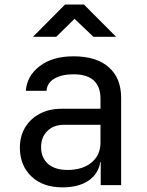

<svg xmlns="http://www.w3.org/2000/svg" viewBox="-20 -805 639 835"><path d="M123.5 -645 262.7 -785.2H345.2L484.9 -645H386.2L304.2 -723.1L224.6 -645ZM251.5 9.8Q166.5 9.8 116.7 -37.6Q66.9 -85 66.4 -162.1Q66.4 -212.9 89.4 -251Q112.3 -289.1 153.3 -310.5Q194.3 -332 247.6 -332H417V-375Q417 -481.9 299.8 -481.9Q248.5 -481.9 216.3 -462.9Q184.1 -443.8 182.6 -410.2H92.3Q97.2 -475.1 152.8 -517.6Q208.5 -560.1 299.8 -560.1Q399.9 -560.1 453.6 -512.2Q507.3 -464.4 506.8 -377.9V0H418V-100.1H416Q408.2 -49.3 365.2 -19.5Q321.8 9.8 251.5 9.8ZM273.4 -65.9Q338.9 -65.9 377.9 -98.1Q417 -130.4 417 -185.1V-262.2H257.3Q213.4 -262.2 186 -235.4Q158.7 -209 158.7 -165Q158.7 -119.1 189 -92.3Q219.2 -65.9 273.4 -65.9Z"/></svg>

Font: UDEV Gothic 35
Style: Regular
Weight: 400
Version: v2.1.0; ttfautohint (v1.8.4.7-5d5b-dirty) -l 6 -r 45 -G 200 